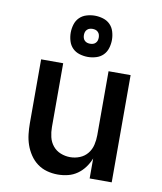

<svg xmlns="http://www.w3.org/2000/svg" viewBox="-86 -839 772 917"><g transform="rotate(10 300.0 -381.0)"><path d="M256 8Q229 8 203.5 1Q178 -6 157 -21.5Q136 -37 121 -59.5Q106 -82 97.5 -106.5Q89 -131 86 -157.5Q83 -184 83 -210V-520H190V-210Q190 -186 195.5 -162.5Q201 -139 216 -120.5Q231 -102 253.5 -93Q276 -84 300 -84Q324 -84 346.5 -93Q369 -102 384 -120.5Q399 -139 404.5 -162.5Q410 -186 410 -210V-520H517V0H410V-97Q401 -74 386 -53.5Q371 -33 350.5 -18.5Q330 -4 305.5 2Q281 8 256 8ZM300 -570Q280 -570 260 -576Q240 -582 226 -596Q212 -610 206 -630Q200 -650 200 -670Q200 -690 206 -710Q212 -730 226 -744Q240 -758 260 -764Q280 -770 300 -770Q320 -770 340 -764Q360 -758 374 -744Q388 -730 394 -710Q400 -690 400 -670Q400 -650 394 -630Q388 -610 374 -596Q360 -582 340 -576Q320 -570 300 -570ZM300 -634Q307 -634 314 -636Q321 -638 326.5 -643.5Q332 -649 334 -656Q336 -663 336 -670Q336 -677 334 -684Q332 -691 326.5 -696.5Q321 -702 314 -704Q307 -706 300 -706Q293 -706 286 -704Q279 -702 273.5 -696.5Q268 -691 266 -684Q264 -677 264 -670Q264 -663 266 -656Q268 -649 273.5 -643.5Q279 -638 286 -636Q293 -634 300 -634Z"/></g></svg>

Font: Iosevka Semibold Extended
Style: Regular
Weight: 600
Width: 7
Monospace: yes
Designer: Belleve Invis
Foundry: Belleve Invis
Version: Version 32.5.0; ttfautohint (v1.8.4)